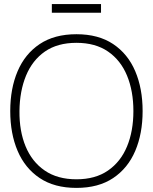

<svg xmlns="http://www.w3.org/2000/svg" viewBox="-20 -902 746 937"><path d="M233 -840V-882H473V-840ZM353 15Q245.5 15 173.8 -33Q102 -81 66 -165.5Q30 -250 30 -360Q30 -470 66 -554.5Q102 -639 173.8 -687Q245.5 -735 353 -735Q460.5 -735 532.2 -687Q604 -639 640 -554.5Q676 -470 676 -360Q676 -250 640 -165.5Q604 -81 532.2 -33Q460.5 15 353 15ZM353 -27Q445.5 -27 507.2 -69.8Q569 -112.5 600 -187.5Q631 -262.5 631 -360Q631 -457.5 600 -532.8Q569 -608 507.2 -650.5Q445.5 -693 353 -693Q260.5 -693 199.2 -650.5Q138 -608 107 -532.8Q76 -457.5 75 -360Q74 -262.5 105 -187.5Q136 -112.5 198.2 -69.8Q260.5 -27 353 -27Z"/></svg>

Font: Manrope ExtraLight ExtraLight
Style: Regular
Weight: 250
Version: Version 4.501